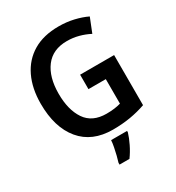

<svg xmlns="http://www.w3.org/2000/svg" viewBox="-219 -856 1107 1208"><g transform="rotate(-30 335.0 -251.5)"><path d="M359 -393H606V-29Q552 -10 493 0Q434 10 366 10Q216 10 134.5 -88Q53 -186 53 -358Q53 -469 92.5 -551.5Q132 -634 207.5 -679Q283 -724 393 -724Q450 -724 501.5 -712Q553 -700 595 -680L554 -577Q518 -596 477 -607Q436 -618 392 -618Q289 -618 235.5 -547.5Q182 -477 182 -356Q182 -239 230 -168Q278 -97 381 -97Q412 -97 438.5 -100.5Q465 -104 485 -110V-288H359ZM438 71Q428 105 408 146Q388 187 363 221H291V208Q297 190 303.5 163.5Q310 137 315.5 109Q321 81 322 61H438Z"/></g></svg>

Font: Noto Sans Lao SemiCondensed SemiBold
Style: Regular
Weight: 600
Width: 4
Designer: Monotype Design Team
Foundry: Monotype Imaging Inc.
Version: Version 2.003; ttfautohint (v1.8.4.7-5d5b)